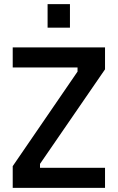

<svg xmlns="http://www.w3.org/2000/svg" viewBox="-20 -916 574 936"><path d="M42 -106 358 -567V-587H42V-685H492V-578L175 -117V-98H492V0H42ZM212 -896H321V-781H212Z"/></svg>

Font: Cairo SemiBold
Style: Regular
Weight: 600
Designer: Mohamed Gaber, Accademia di Belle Arti di Urbino and others
Foundry: Kief Type Foundry, Accademia di Belle Arti di Urbino and others
Version: Version 3.011